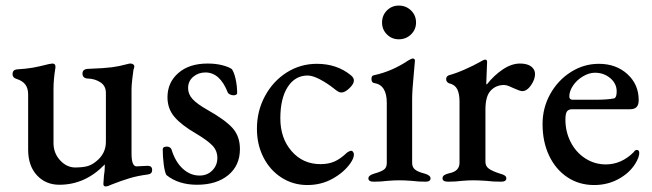

<svg xmlns="http://www.w3.org/2000/svg" viewBox="-20 -649 2340 689"><path d="M351 11 353 -18Q356 -36 356 -51V-59Q286 14 193 14Q144 14 112.5 -20Q81 -54 81 -112V-310Q81 -332 71 -345.5Q61 -359 39 -366Q25 -370 25 -383Q25 -398 40 -400Q74 -402 97 -406Q120 -410 155 -419Q165 -421 168 -421Q180 -421 179 -407Q172 -364 172 -330V-136Q172 -100 195 -74.5Q218 -49 248 -48Q274 -48 291 -52Q308 -56 324 -69Q360 -97 360 -140V-315Q360 -341 340.5 -353.5Q321 -366 298 -367Q276 -367 276 -385Q276 -402 298 -402Q353 -404 380.5 -407.5Q408 -411 437 -419Q443 -421 448 -421Q454 -421 458 -418Q462 -415 462 -410Q462 -407 461 -404.5Q460 -402 459 -399Q457 -387 454.5 -364Q452 -341 452 -329V-98Q452 -52 470 -52L510 -54Q526 -54 526 -39Q526 -25 511 -23Q473 -18 443.5 -9Q414 0 381 13Q367 20 359 20Q351 20 351 11Z M577 -21Q571 -32 567.5 -59.5Q564 -87 564 -113Q564 -123 579 -123Q584 -123 588.5 -120.5Q593 -118 595 -114Q609 -68 636 -43.5Q663 -19 696 -19Q724 -19 742 -37.5Q760 -56 760 -82Q760 -108 742.5 -126.5Q725 -145 683 -170Q631 -200 606 -229.5Q581 -259 581 -300Q581 -353 620 -387Q659 -421 725 -421Q754 -421 777.5 -415Q801 -409 812 -401Q820 -390 825.5 -365.5Q831 -341 831 -315Q831 -311 827 -309Q823 -307 818 -307Q811 -307 804.5 -310.5Q798 -314 797 -318Q769 -389 717 -389Q692 -389 673.5 -373.5Q655 -358 655 -333Q655 -311 671 -293.5Q687 -276 724 -255Q788 -219 814.5 -189.5Q841 -160 841 -114Q841 -55 799 -20.5Q757 14 687 14Q620 14 577 -21Z M902 -187Q902 -251 931 -304.5Q960 -358 1009 -389Q1058 -420 1117 -420Q1189 -420 1239 -379Q1250 -370 1250 -360Q1250 -348 1234 -332.5Q1218 -317 1205 -317Q1199 -317 1192.5 -321Q1186 -325 1180 -330Q1155 -350 1128.5 -364Q1102 -378 1084 -378Q1039 -378 1012.5 -337Q986 -296 986 -224Q986 -153 1026.5 -106.5Q1067 -60 1130 -60Q1159 -60 1180.5 -69.5Q1202 -79 1226 -102Q1236 -108 1239 -108Q1244 -108 1247 -104Q1250 -100 1250 -94Q1250 -82 1238 -64Q1215 -31 1174 -8Q1133 15 1083 15Q1032 15 990.5 -11.5Q949 -38 925.5 -84Q902 -130 902 -187Z M1302 -9Q1302 -20 1323 -26Q1348 -33 1358 -40.5Q1368 -48 1368 -64V-280Q1368 -344 1323 -351Q1313 -352 1313 -366Q1313 -378 1322 -379Q1387 -393 1445 -432Q1457 -439 1461 -439Q1469 -439 1469 -431Q1469 -425 1465 -385Q1459 -325 1459 -292V-64Q1459 -49 1469.5 -40.5Q1480 -32 1504 -26Q1525 -20 1525 -9Q1525 3 1507 3Q1481 3 1458 0Q1430 -2 1413 -2Q1396 -2 1370 0Q1349 3 1321 3Q1302 3 1302 -9ZM1351 -568Q1351 -594 1368.5 -611.5Q1386 -629 1411 -629Q1437 -629 1455 -611.5Q1473 -594 1473 -568Q1473 -543 1455 -525.5Q1437 -508 1411 -508Q1386 -508 1368.5 -525.5Q1351 -543 1351 -568Z M1568 -9Q1568 -16 1573.5 -20Q1579 -24 1591 -27Q1611 -31 1620 -40.5Q1629 -50 1629 -65V-285Q1629 -312 1621 -328.5Q1613 -345 1592 -350Q1588 -351 1584.5 -355Q1581 -359 1581 -365Q1581 -375 1591 -379Q1617 -386 1648.5 -400Q1680 -414 1703 -427Q1716 -435 1721 -435Q1728 -435 1728 -427L1725 -350Q1725 -346 1727 -346Q1753 -379 1784.5 -400Q1816 -421 1846 -421Q1872 -421 1886 -410.5Q1900 -400 1900 -383Q1900 -364 1885.5 -343Q1871 -322 1854 -322Q1846 -322 1822 -333Q1818 -335 1807.5 -339.5Q1797 -344 1789 -344Q1760 -344 1741 -324Q1722 -304 1722 -256V-68Q1722 -53 1734 -44Q1746 -35 1774 -26Q1786 -23 1791.5 -19Q1797 -15 1797 -9Q1797 3 1778 3Q1749 3 1725 0Q1695 -2 1679 -2Q1663 -2 1637 0Q1616 3 1588 3Q1568 3 1568 -9Z M1927 -204Q1927 -262 1954.5 -311.5Q1982 -361 2028.5 -390.5Q2075 -420 2129 -420Q2191 -420 2231.5 -383Q2272 -346 2272 -290Q2272 -273 2264.5 -265Q2257 -257 2241 -257H2034Q2020 -257 2014.5 -249Q2009 -241 2009 -220Q2009 -176 2028 -139Q2047 -102 2080.5 -80.5Q2114 -59 2154 -59Q2210 -59 2254 -103Q2259 -111 2265 -111Q2274 -111 2274 -100Q2274 -85 2260 -62Q2239 -28 2199.5 -6.5Q2160 15 2112 15Q2058 15 2016 -13Q1974 -41 1950.5 -90.5Q1927 -140 1927 -204ZM2115 -291Q2160 -291 2184 -296Q2193 -299 2193 -321Q2193 -349 2170 -368.5Q2147 -388 2115 -388Q2094 -388 2072 -375Q2050 -362 2036.5 -342Q2023 -322 2023 -303Q2023 -291 2036 -291Z"/></svg>

Font: EB Garamond Medium
Style: Regular
Weight: 500
Designer: Georg Duffner and Octavio Pardo
Foundry: Georg Duffner
Version: Version 1.000